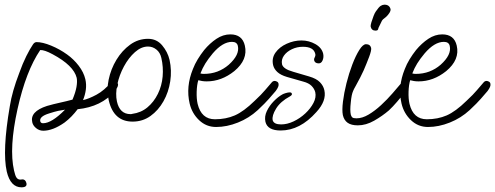

<svg xmlns="http://www.w3.org/2000/svg" viewBox="-20 -525 2118 821"><path d="M72 276Q25 276 9 209Q-11 121 22 -71Q27 -103 37 -138Q47 -173 62 -212Q77 -254 92.5 -285Q108 -316 121 -335Q125 -341 129 -343Q133 -345 136 -345Q162 -345 198.5 -330Q235 -315 267 -292Q295 -272 316.5 -244Q338 -216 345 -186Q350 -164 347 -141.5Q344 -119 335 -97Q359 -102 392.5 -120Q426 -138 457 -175Q460 -179 467 -179Q482 -179 484 -167Q486 -162 483 -154.5Q480 -147 472 -136Q413 -68 312 -58Q300 -42 286 -27.5Q272 -13 256 -1Q206 34 165 34Q148 34 134.5 23Q121 12 118 -2Q107 -48 181 -72Q209 -80 236.5 -86Q264 -92 290 -99Q303 -130 307 -153Q311 -176 308 -192Q295 -245 205 -293Q170 -312 152 -311Q91 -221 55 -59Q18 108 40 204Q45 227 51 235Q57 243 67 243Q70 243 72 242.5Q74 242 76 242Q89 242 93 258Q97 276 72 276ZM164 2Q201 2 258 -56Q243 -54 229 -51Q215 -48 190 -40Q148 -27 152 -7Q154 2 164 2Z M547 -5Q466 -5 445 -96Q435 -138 444.5 -184Q454 -230 478 -269.5Q502 -309 536.5 -334Q571 -359 613 -359Q650 -359 673.5 -331Q697 -303 705 -269Q715 -224 708 -177.5Q701 -131 679 -92Q657 -53 623.5 -29Q590 -5 547 -5ZM538 -37Q544 -37 545 -38Q583 -43 610.5 -66Q638 -89 655 -123.5Q672 -158 675.5 -198Q679 -238 670 -277Q665 -300 649 -313Q633 -326 613 -326Q584 -326 557 -302Q530 -278 510 -241Q490 -204 481.5 -163.5Q473 -123 480 -91Q492 -37 538 -37Z M904 18Q862 18 831.5 -11Q801 -40 791 -82Q774 -154 805 -230Q813 -251 825.5 -271.5Q838 -292 853 -311Q877 -340 905.5 -359Q934 -378 965 -378Q1016 -378 1027 -330Q1041 -270 982 -221Q927 -177 864 -177Q853 -177 844 -178.5Q835 -180 828 -182Q822 -163 821 -133Q820 -103 825 -81Q841 -15 899 -15Q946 -15 984 -31.5Q1022 -48 1069 -94Q1099 -122 1113 -139Q1127 -156 1144 -175Q1149 -179 1154 -179Q1159 -179 1164.5 -176Q1170 -173 1171 -167Q1174 -156 1159 -136Q1145 -120 1130 -102.5Q1115 -85 1082 -54Q1045 -20 997.5 -1Q950 18 904 18ZM851 -209Q883 -209 909.5 -219Q936 -229 958 -248Q1006 -291 997 -329Q993 -346 972 -346Q932 -346 890 -297Q870 -273 858 -253.5Q846 -234 837 -211Q844 -209 851 -209Z M1180 33Q1124 33 1115 -4Q1110 -27 1121 -50Q1132 -73 1150.5 -92Q1169 -111 1187 -121Q1192 -124 1202 -127Q1212 -130 1219 -130Q1227 -130 1228 -124Q1230 -119 1220 -113Q1179 -91 1160.5 -60.5Q1142 -30 1146 -11Q1151 7 1182 7Q1208 7 1235.5 -6Q1263 -19 1285.5 -40Q1308 -61 1320.5 -85Q1333 -109 1328 -131Q1324 -146 1312 -158Q1300 -170 1277 -176L1207 -196Q1180 -204 1166 -217Q1152 -230 1148 -246Q1141 -276 1158 -300Q1175 -324 1206 -338Q1237 -352 1269 -352Q1301 -352 1328.5 -336.5Q1356 -321 1362 -295Q1365 -280 1359.5 -267Q1354 -254 1343 -254Q1326 -254 1323 -268Q1322 -273 1326 -280.5Q1330 -288 1328 -295Q1321 -325 1275 -325Q1250 -325 1228 -314.5Q1206 -304 1194 -287Q1182 -270 1186 -250Q1191 -230 1234 -218L1302 -198Q1333 -189 1348 -173.5Q1363 -158 1367 -139Q1377 -94 1333 -46Q1263 33 1180 33Z M1586 -394Q1569 -394 1565 -411Q1564 -416 1568 -429.5Q1572 -443 1577.5 -457Q1583 -471 1587 -476Q1600 -495 1608 -500Q1616 -505 1624 -505Q1645 -505 1650 -486Q1651 -479 1645 -469.5Q1639 -460 1630 -452Q1616 -442 1613 -436L1598 -405Q1598 -401 1595.5 -397.5Q1593 -394 1586 -394ZM1510 11Q1482 11 1466.5 0Q1451 -11 1446 -33Q1442 -54 1446.5 -90.5Q1451 -127 1461.5 -169Q1472 -211 1486.5 -249Q1501 -287 1516.5 -311.5Q1532 -336 1545 -336Q1563 -336 1567 -320Q1569 -310 1558.5 -282Q1548 -254 1535 -224Q1530 -213 1520.5 -194Q1511 -175 1501.5 -158.5Q1492 -142 1490 -136Q1483 -121 1480 -87Q1476 -53 1480 -35Q1482 -27 1486.5 -23Q1491 -19 1504 -19Q1529 -19 1556 -35Q1583 -51 1609.5 -75.5Q1636 -100 1658.5 -126Q1681 -152 1697 -171Q1700 -175 1708 -175Q1723 -175 1725 -163Q1728 -152 1717 -138Q1696 -111 1678 -90Q1660 -69 1643 -53Q1615 -29 1580 -9Q1545 11 1510 11Z M1810 18Q1768 18 1737.5 -11Q1707 -40 1697 -82Q1680 -154 1711 -230Q1719 -251 1731.5 -271.5Q1744 -292 1759 -311Q1783 -340 1811.5 -359Q1840 -378 1871 -378Q1922 -378 1933 -330Q1947 -270 1888 -221Q1833 -177 1770 -177Q1759 -177 1750 -178.5Q1741 -180 1734 -182Q1728 -163 1727 -133Q1726 -103 1731 -81Q1747 -15 1805 -15Q1852 -15 1890 -31.5Q1928 -48 1975 -94Q2005 -122 2019 -139Q2033 -156 2050 -175Q2055 -179 2060 -179Q2065 -179 2070.5 -176Q2076 -173 2077 -167Q2080 -156 2065 -136Q2051 -120 2036 -102.5Q2021 -85 1988 -54Q1951 -20 1903.5 -1Q1856 18 1810 18ZM1757 -209Q1789 -209 1815.5 -219Q1842 -229 1864 -248Q1912 -291 1903 -329Q1899 -346 1878 -346Q1838 -346 1796 -297Q1776 -273 1764 -253.5Q1752 -234 1743 -211Q1750 -209 1757 -209Z"/></svg>

Font: Oooh Baby
Style: Normal
Weight: 400
Designer: Robert E. Leuschke
Foundry: Robert E. Leuschke
Version: Version 1.011; ttfautohint (v1.8.3)